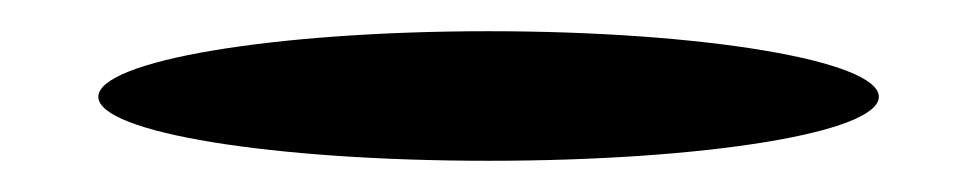

<svg xmlns="http://www.w3.org/2000/svg" viewBox="-20 -70 627 123"><path d="M43 -8C43 15 155 33 293 33C431 33 543 15 543 -8C543 -31 431 -50 293 -50C155 -50 43 -31 43 -8Z"/></svg>

Font: Hussar Skorodowane
Style: Bold
Weight: 700
Foundry: Cannot Into Space Fonts
Version: Version 0.892